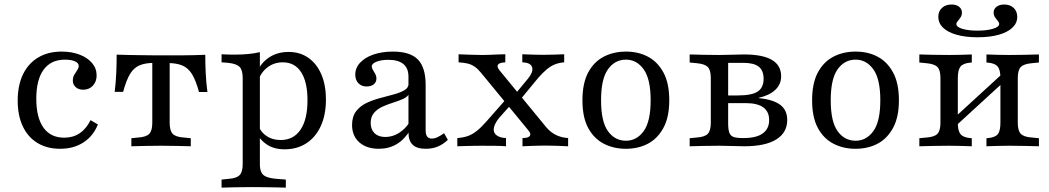

<svg xmlns="http://www.w3.org/2000/svg" viewBox="-20 -659 4724 865"><path d="M250.8 11.3Q191.9 11.3 148.8 -14.9Q105.6 -41.1 82.7 -89.9Q59.7 -138.7 59.7 -205.6Q59.7 -274.2 83.5 -323.8Q107.3 -373.4 152 -400Q196.8 -426.6 257.3 -426.6Q303.2 -426.6 338.7 -412.9Q374.2 -399.2 394.8 -375Q415.3 -350.8 415.3 -319.4Q415.3 -291.1 398.4 -273Q381.5 -254.8 354.8 -254.8Q333.9 -254.8 321 -266.5Q308.1 -278.2 308.1 -296Q308.1 -311.3 314.9 -322.6Q321.8 -333.9 328.2 -343.5Q334.7 -353.2 334.7 -362.1Q334.7 -375 317.7 -382.7Q300.8 -390.3 272.6 -390.3Q209.7 -390.3 176.6 -345.2Q143.5 -300 143.5 -214.5Q143.5 -129 175.8 -83.9Q208.1 -38.7 269.4 -38.7Q308.9 -38.7 338.7 -58.5Q368.5 -78.2 387.9 -117.7L421 -98.4Q400.8 -46.8 356.5 -17.7Q312.1 11.3 250.8 11.3Z M705.6 -2.4Q664.5 -2.4 633.9 -1.6Q603.2 -0.8 571.8 0V-36.3L603.2 -39.5Q638.7 -41.9 652.4 -56Q666.1 -70.2 666.1 -105.6V-206.5H744.4V-105.6Q744.4 -70.2 758.1 -56Q771.8 -41.9 807.3 -39.5L839.5 -36.3V0Q807.3 -0.8 776.6 -1.6Q746 -2.4 705.6 -2.4ZM677.4 -375.8Q635.5 -375.8 609.3 -364.9Q583.1 -354 566.1 -326.2Q549.2 -298.4 534.7 -245.2H496.8Q501.6 -286.3 503.6 -327.4Q505.6 -368.5 505.6 -412.9Q531.5 -412.1 558.1 -411.3Q584.7 -410.5 610.5 -410.5L677.4 -409.7H733.9H800.8Q826.6 -409.7 852.8 -410.5Q879 -411.3 904.8 -412.1Q904.8 -368.5 906.9 -327.4Q908.9 -286.3 914.5 -244.4H876.6Q862.1 -297.6 844.8 -325.4Q827.4 -353.2 801.2 -364.1Q775 -375 733.9 -375ZM666.1 -206.5V-385.5H744.4V-206.5Z M1112.1 183.9Q1071.8 183.9 1040.7 184.7Q1009.7 185.5 978.2 186.3V150L1009.7 146.8Q1045.2 144.4 1059.3 130.2Q1073.4 116.1 1073.4 80.6V-206.5H1150.8V80.6Q1150.8 104 1157.7 117.7Q1164.5 131.5 1181.5 137.9Q1198.4 144.4 1226.6 146.8L1267.7 150V186.3Q1243.5 185.5 1219.4 185.1Q1195.2 184.7 1169.4 184.3Q1143.5 183.9 1112.1 183.9ZM1280.6 -425Q1331.5 -425 1369.4 -398.4Q1407.3 -371.8 1427.8 -323.8Q1448.4 -275.8 1448.4 -210.5Q1448.4 -141.9 1425.4 -91.5Q1402.4 -41.1 1360.5 -13.7Q1318.5 13.7 1262.1 13.7Q1215.3 13.7 1183.1 -7.3Q1150.8 -28.2 1134.7 -62.9L1146 -88.7Q1156.5 -62.1 1182.3 -45.2Q1208.1 -28.2 1244.4 -28.2Q1302.4 -28.2 1333.9 -74.6Q1365.3 -121 1365.3 -207.3Q1365.3 -289.5 1336.7 -333.9Q1308.1 -378.2 1254 -378.2Q1214.5 -378.2 1185.1 -355.6Q1155.6 -333.1 1143.5 -296L1133.9 -320.2Q1147.6 -367.7 1186.7 -396.4Q1225.8 -425 1280.6 -425ZM1073.4 -206.5V-307.3Q1073.4 -343.5 1059.3 -357.7Q1045.2 -371.8 1008.9 -375.8L978.2 -378.2V-414.5Q992.7 -413.7 1006 -413.3Q1019.4 -412.9 1034.7 -412.9Q1069.4 -412.9 1098.8 -415.7Q1128.2 -418.5 1150.8 -424.2V-414.5V-206.5Z M1820.2 -206.5V-313.7Q1820.2 -351.6 1797.2 -370.6Q1774.2 -389.5 1729 -389.5Q1697.6 -389.5 1676.2 -381Q1654.8 -372.6 1654.8 -359.7Q1654.8 -352.4 1660.1 -344Q1665.3 -335.5 1670.6 -325.8Q1675.8 -316.1 1675.8 -304.8Q1675.8 -288.7 1663.7 -279Q1651.6 -269.4 1631.5 -269.4Q1608.9 -269.4 1594.8 -283.9Q1580.6 -298.4 1580.6 -322.6Q1580.6 -353.2 1602.4 -376.6Q1624.2 -400 1662.5 -413.3Q1700.8 -426.6 1750 -426.6Q1828.2 -426.6 1862.9 -390.7Q1897.6 -354.8 1897.6 -276.6V-206.5ZM1687.1 11.3Q1631.5 11.3 1598.8 -17.7Q1566.1 -46.8 1566.1 -96Q1566.1 -133.9 1584.3 -157.7Q1602.4 -181.5 1631.5 -195.2Q1660.5 -208.9 1693.1 -217.3Q1725.8 -225.8 1754.8 -233.9Q1783.9 -241.9 1802.4 -252.8Q1821 -263.7 1821 -283.9L1824.2 -238.7Q1817.7 -223.4 1797.6 -214.1Q1777.4 -204.8 1752.8 -197.2Q1728.2 -189.5 1704.4 -179Q1680.6 -168.5 1665.3 -150.8Q1650 -133.1 1650 -104.8Q1650 -75.8 1667.3 -58.9Q1684.7 -41.9 1716.1 -41.9Q1748.4 -41.9 1777 -59.7Q1805.6 -77.4 1827.4 -111.3V-71.8Q1801.6 -29.8 1766.5 -9.3Q1731.5 11.3 1687.1 11.3ZM1897.6 -72.6Q1897.6 -53.2 1904.4 -44Q1911.3 -34.7 1925 -34.7Q1938.7 -34.7 1952.4 -41.5Q1966.1 -48.4 1980.6 -58.9L1997.6 -29Q1976.6 -8.9 1952.4 1.2Q1928.2 11.3 1897.6 11.3Q1858.1 11.3 1839.1 -6.9Q1820.2 -25 1820.2 -62.9V-206.5H1897.6Z M2333.9 0V-37.1Q2353.2 -37.1 2361.7 -42.3Q2370.2 -47.6 2369 -55.6Q2367.7 -63.7 2359.7 -72.6L2146.8 -331.5Q2132.3 -349.2 2118.1 -358.9Q2104 -368.5 2087.5 -372.6Q2071 -376.6 2046 -378.2V-414.5Q2066.1 -413.7 2096.8 -412.5Q2127.4 -411.3 2154.8 -411.3Q2171.8 -411.3 2189.1 -412.1Q2206.5 -412.9 2223.8 -413.7Q2241.1 -414.5 2256.5 -414.5V-378.2Q2237.9 -377.4 2229.4 -372.6Q2221 -367.7 2221.8 -359.7Q2222.6 -351.6 2230.6 -341.9L2441.9 -84.7Q2461.3 -62.1 2485.9 -50.4Q2510.5 -38.7 2539.5 -37.1V0Q2522.6 -0.8 2493.1 -2Q2463.7 -3.2 2436.3 -3.2Q2408.9 -3.2 2380.6 -2Q2352.4 -0.8 2333.9 0ZM2040.3 0V-37.1Q2066.1 -38.7 2087.1 -46Q2108.1 -53.2 2128.2 -69.4Q2148.4 -85.5 2171 -111.3L2265.3 -218.5L2289.5 -196L2229 -128.2Q2212.9 -108.1 2207.3 -91.5Q2201.6 -75 2206.5 -63.3Q2211.3 -51.6 2225 -44.8Q2238.7 -37.9 2259.7 -37.1V0Q2243.5 -1.6 2214.9 -2Q2186.3 -2.4 2150 -2.4Q2132.3 -2.4 2113.7 -2Q2095.2 -1.6 2077 -1.2Q2058.9 -0.8 2040.3 0ZM2320.2 -205.6 2296 -229 2358.1 -304Q2375.8 -325.8 2378.2 -341.9Q2380.6 -358.1 2369.8 -367.7Q2358.9 -377.4 2333.1 -378.2V-414.5Q2350.8 -413.7 2366.5 -413.3Q2382.3 -412.9 2397.2 -412.5Q2412.1 -412.1 2429 -412.1Q2454 -412.1 2477 -412.9Q2500 -413.7 2521.8 -414.5V-378.2Q2500 -376.6 2481 -369.4Q2462.1 -362.1 2443.5 -346.8Q2425 -331.5 2404 -307.3Z M2799.2 11.3Q2744.4 11.3 2700 -11.7Q2655.6 -34.7 2629.8 -82.7Q2604 -130.6 2604 -207.3Q2604 -283.9 2629.8 -332.3Q2655.6 -380.6 2700 -403.6Q2744.4 -426.6 2800 -426.6Q2855.6 -426.6 2899.2 -403.6Q2942.7 -380.6 2969 -332.3Q2995.2 -283.9 2995.2 -207.3Q2995.2 -131.5 2969 -83.1Q2942.7 -34.7 2899.2 -11.7Q2855.6 11.3 2799.2 11.3ZM2800 -25Q2848.4 -25 2879.8 -68.1Q2911.3 -111.3 2911.3 -207.3Q2911.3 -303.2 2879.8 -346.8Q2848.4 -390.3 2800 -390.3Q2750 -390.3 2719 -346.8Q2687.9 -303.2 2687.9 -207.3Q2687.9 -111.3 2719 -68.1Q2750 -25 2800 -25Z M3221 -2.4Q3180.6 -2.4 3150 -1.6Q3119.4 -0.8 3087.1 0V-36.3L3119.4 -39.5Q3154.8 -41.9 3168.5 -56Q3182.3 -70.2 3182.3 -105.6V-307.3Q3182.3 -343.5 3168.5 -357.3Q3154.8 -371 3119.4 -374.2L3087.1 -377.4V-413.7Q3119.4 -412.9 3150 -412.1Q3180.6 -411.3 3221 -411.3H3221.8Q3251.6 -411.3 3279.4 -412.5Q3307.3 -413.7 3331.5 -413.7Q3416.1 -413.7 3457.7 -389.1Q3499.2 -364.5 3499.2 -315.3Q3499.2 -279 3472.6 -254Q3446 -229 3398.4 -218.5V-216.9Q3463.7 -210.5 3495.2 -186.7Q3526.6 -162.9 3526.6 -118.5Q3526.6 -61.3 3477 -30.6Q3427.4 0 3333.1 0Q3307.3 0 3279.8 -1.2Q3252.4 -2.4 3221.8 -2.4ZM3260.5 -103.2Q3260.5 -75.8 3265.7 -61.3Q3271 -46.8 3285.1 -41.9Q3299.2 -37.1 3325.8 -37.1H3330.6Q3387.9 -37.1 3416.5 -58.1Q3445.2 -79 3445.2 -117.7Q3445.2 -155.6 3419 -175Q3392.7 -194.4 3340.3 -194.4H3234.7V-229H3303.2Q3367.7 -229 3394 -246.8Q3420.2 -264.5 3420.2 -304Q3420.2 -341.1 3398.4 -358.5Q3376.6 -375.8 3329.8 -375.8H3253.2L3260.5 -381.5Z M3833.9 11.3Q3779 11.3 3734.7 -11.7Q3690.3 -34.7 3664.5 -82.7Q3638.7 -130.6 3638.7 -207.3Q3638.7 -283.9 3664.5 -332.3Q3690.3 -380.6 3734.7 -403.6Q3779 -426.6 3834.7 -426.6Q3890.3 -426.6 3933.9 -403.6Q3977.4 -380.6 4003.6 -332.3Q4029.8 -283.9 4029.8 -207.3Q4029.8 -131.5 4003.6 -83.1Q3977.4 -34.7 3933.9 -11.7Q3890.3 11.3 3833.9 11.3ZM3834.7 -25Q3883.1 -25 3914.5 -68.1Q3946 -111.3 3946 -207.3Q3946 -303.2 3914.5 -346.8Q3883.1 -390.3 3834.7 -390.3Q3784.7 -390.3 3753.6 -346.8Q3722.6 -303.2 3722.6 -207.3Q3722.6 -111.3 3753.6 -68.1Q3784.7 -25 3834.7 -25Z M4526.6 -2.4Q4496 -2.4 4472.2 -1.6Q4448.4 -0.8 4424.2 0V-36.3L4433.1 -37.1Q4464.5 -40.3 4475.8 -55.2Q4487.1 -70.2 4487.1 -105.6V-206.5H4565.3V-105.6Q4565.3 -70.2 4579 -56Q4592.7 -41.9 4628.2 -39.5L4660.5 -36.3V0Q4628.2 -0.8 4597.6 -1.6Q4566.9 -2.4 4526.6 -2.4ZM4255.6 -2.4Q4215.3 -2.4 4184.7 -1.6Q4154 -0.8 4121.8 0V-36.3L4154 -39.5Q4189.5 -41.9 4203.2 -56Q4216.9 -70.2 4216.9 -105.6V-307.3Q4216.9 -343.5 4203.2 -357.3Q4189.5 -371 4154 -374.2L4121.8 -377.4V-413.7Q4154 -412.9 4184.7 -412.1Q4215.3 -411.3 4255.6 -411.3Q4286.3 -411.3 4310.1 -412.1Q4333.9 -412.9 4358.1 -413.7V-377.4L4349.2 -376.6Q4318.5 -373.4 4306.9 -358.5Q4295.2 -343.5 4295.2 -307.3V-105.6Q4295.2 -70.2 4306.9 -55.2Q4318.5 -40.3 4349.2 -37.1L4358.1 -36.3V0Q4333.9 -0.8 4310.1 -1.6Q4286.3 -2.4 4255.6 -2.4ZM4487.1 -206.5V-307.3Q4487.1 -343.5 4475.4 -358.5Q4463.7 -373.4 4433.1 -376.6L4424.2 -377.4V-413.7Q4448.4 -412.9 4472.2 -412.1Q4496 -411.3 4526.6 -411.3Q4566.9 -411.3 4597.6 -412.1Q4628.2 -412.9 4660.5 -413.7V-377.4L4628.2 -374.2Q4592.7 -371 4579 -357.3Q4565.3 -343.5 4565.3 -307.3V-206.5ZM4248.4 -57.3V-100L4528.2 -356.5L4529 -314.5ZM4383.9 -491.1Q4329.8 -491.1 4289.9 -502.4Q4250 -513.7 4228.6 -534.3Q4207.3 -554.8 4207.3 -583.9Q4207.3 -608.1 4223.8 -623.4Q4240.3 -638.7 4266.9 -638.7Q4287.9 -638.7 4300.8 -628.6Q4313.7 -618.5 4313.7 -602.4Q4313.7 -590.3 4307.7 -581Q4301.6 -571.8 4295.2 -564.5Q4288.7 -557.3 4288.7 -550.8Q4288.7 -537.1 4315.7 -529Q4342.7 -521 4383.9 -521Q4425.8 -521 4453.6 -529.4Q4481.5 -537.9 4481.5 -550.8Q4481.5 -557.3 4475.4 -564.5Q4469.4 -571.8 4462.9 -581Q4456.5 -590.3 4456.5 -602.4Q4456.5 -618.5 4469.8 -628.6Q4483.1 -638.7 4504 -638.7Q4530.6 -638.7 4546.8 -623.4Q4562.9 -608.1 4562.9 -583.1Q4562.9 -554.8 4541.1 -534.3Q4519.4 -513.7 4479.4 -502.4Q4439.5 -491.1 4383.9 -491.1Z"/></svg>

Font: Playfair 9pt
Style: Regular
Weight: 400
Designer: Claus Eggers Sørensen
Foundry: Claus Eggers Sørensen
Version: Version 2.203